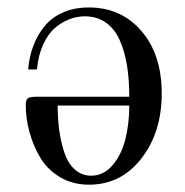

<svg xmlns="http://www.w3.org/2000/svg" viewBox="-20 -488 500 520"><path d="M227.1 -12.2Q260.3 -12.2 284.4 -40Q308.6 -67.9 319.3 -110.1Q330.1 -152.3 330.1 -202.1H136.2Q136.2 -165.5 140.6 -133.8Q145 -102.1 154.8 -73.5Q164.6 -44.9 183.1 -28.6Q201.7 -12.2 227.1 -12.2ZM221.2 12.2Q176.3 12.2 141.6 -8.8Q106.9 -29.8 87.9 -63Q68.8 -96.2 59.3 -132.1Q49.8 -168 49.8 -203.1Q49.8 -217.3 55.2 -221.7Q60.5 -226.1 81.1 -226.1H330.1Q330.1 -273.4 323.7 -311.8Q317.4 -350.1 303.7 -380.4Q290 -410.6 266.1 -427.2Q242.2 -443.8 210 -443.8Q188.5 -443.8 168 -436Q147.5 -428.2 128.7 -412.1Q109.9 -396 96.7 -366.9Q83.5 -337.9 80.1 -299.8H56.2Q59.1 -334.5 70.3 -364Q81.5 -393.6 100.8 -417.2Q120.1 -440.9 150.9 -454.3Q181.6 -467.8 220.2 -467.8Q308.1 -467.8 363 -404.1Q418 -340.3 418 -234.9Q418 -129.4 362.8 -58.6Q307.6 12.2 221.2 12.2Z"/></svg>

Font: Flanker Steampunk
Style: Regular
Weight: 400
Designer: Alexey Kryukov, Leonardo Di Lena
Foundry: Alexey Kryukov, Leonardo Di Lena
Version: 1.210